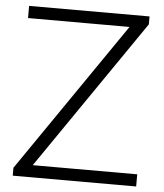

<svg xmlns="http://www.w3.org/2000/svg" viewBox="-53 -787 710 833"><g transform="rotate(5 302.0 -370.0)"><path d="M33.5 0V-34.5L493 -703L499 -687H40V-740H564.5V-705.5L105 -37L99.5 -53H571V0Z"/></g></svg>

Font: Encode Sans SemiExpanded Light
Style: Regular
Weight: 300
Width: 6
Designer: Multiple Designers
Foundry: Impallari Type
Version: Version 3.002